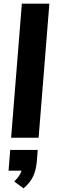

<svg xmlns="http://www.w3.org/2000/svg" viewBox="-20 -756 314 1054"><path d="M41 0 100 -736H251L192 0ZM187 67 182 131Q178 178 161.5 213Q145 248 109 278L58 240Q89 212 98 181H27L36 67Z"/></svg>

Font: Muli ExtraBold
Style: Italic
Weight: 800
Italic angle: -4.541°
Designer: Vernon Adams
Foundry: Vernon Adams
Version: Version 2.000